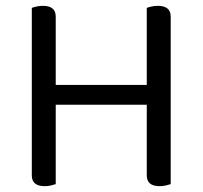

<svg xmlns="http://www.w3.org/2000/svg" viewBox="-20 -633 694 658"><path d="M565 -2Q559 0 549 2.5Q539 5 527 5Q483 5 483 -32V-274H171V-2Q165 0 155 2.5Q145 5 133 5Q89 5 89 -32V-606Q94 -608 104.5 -610.5Q115 -613 127 -613Q171 -613 171 -576V-342H483V-606Q488 -608 498.5 -610.5Q509 -613 521 -613Q565 -613 565 -576V-2Z"/></svg>

Font: Baloo 2
Style: Regular
Weight: 400
Designer: Sarang Kulkarni and Ek Type
Foundry: Ek Type
Version: Version 1.640;hotconv 1.0.111;makeotfexe 2.5.65597; ttfautoh